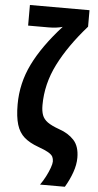

<svg xmlns="http://www.w3.org/2000/svg" viewBox="-62 -797 521 1020"><g transform="rotate(5 198.5 -287.0)"><path d="M377 26.9Q377 64 362.5 105Q348.1 146 324.2 186H191.9Q207.5 164.1 220.5 138.9Q233.4 113.8 241.2 91.8Q249 69.8 249 58.1Q249 43.9 243.7 33Q238.3 22 220.2 11.2Q202.1 0.5 164.1 -13.2Q118.2 -29.8 89.8 -54.4Q61.5 -79.1 48.8 -120.6Q36.1 -162.1 36.1 -228Q36.1 -341.3 86.2 -443.6Q136.2 -545.9 238.8 -659.2Q206.5 -649.9 164.1 -649.9H55.2V-759.8H373V-671.9Q274.4 -560.1 221.2 -454.3Q168 -348.6 168 -235.8Q168 -204.1 175.8 -182.9Q183.6 -161.6 204.8 -146.2Q226.1 -130.9 267.1 -116.2Q316.4 -99.6 346.7 -66.9Q377 -34.2 377 26.9Z"/></g></svg>

Font: Open Sans Condensed
Style: Bold
Weight: 700
Width: 3
Designer: Monotype Design Team
Foundry: Monotype Imaging Inc.
Version: Version 3.003; ttfautohint (v1.8.4)